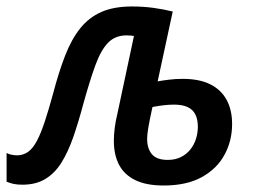

<svg xmlns="http://www.w3.org/2000/svg" viewBox="-62 -567 795 597"><path d="M446.8 9.8Q393.1 9.8 358.9 -6.8Q324.7 -23.4 308.3 -54.4Q292 -85.4 292 -129.4Q292 -147.9 294.7 -169.2Q297.4 -190.4 302.7 -211.9L354.5 -455.1Q350.1 -456.1 344.2 -456.5Q338.4 -457 332 -457Q296.4 -457 274.2 -434.3Q252 -411.6 234.9 -365Q217.8 -318.4 197.8 -246.6Q182.1 -187.5 165.8 -140.6Q149.4 -93.8 128.7 -60.8Q107.9 -27.8 78.6 -10.3Q49.3 7.3 7.8 7.3Q-8.3 7.3 -19.5 4.9Q-30.8 2.4 -41.5 -2V-91.3Q-34.7 -87.4 -25.1 -85.7Q-15.6 -84 -7.8 -84Q11.2 -84.5 25.9 -95.2Q40.5 -106 52.7 -128.9Q64.9 -151.9 76.9 -188Q88.9 -224.1 102.5 -273.9Q120.6 -342.8 140.4 -393.8Q160.2 -444.8 187.3 -478.8Q214.4 -512.7 253.2 -529.8Q292 -546.9 348.6 -546.9Q383.3 -546.9 415.3 -542.5Q447.3 -538.1 475.1 -531.2L428.2 -314Q443.8 -316.9 463.9 -319.3Q483.9 -321.8 506.3 -321.8Q557.1 -321.8 591.1 -305.2Q625 -288.6 642.3 -257.1Q659.7 -225.6 659.7 -181.2Q659.7 -129.4 636.2 -85.9Q612.8 -42.5 565.7 -16.4Q518.6 9.8 446.8 9.8ZM459.5 -69.8Q482.9 -69.8 500.5 -78.6Q518.1 -87.4 529.8 -102.1Q541.5 -116.7 547.4 -135.3Q553.2 -153.8 553.2 -172.9Q553.2 -195.8 545.4 -211.2Q537.6 -226.6 521.2 -234.1Q504.9 -241.7 479 -241.7Q463.9 -241.7 446.8 -239.7Q429.7 -237.8 412.1 -234.4Q402.8 -191.9 399.2 -170.4Q395.5 -148.9 395.5 -135.3Q395.5 -105 410.4 -87.4Q425.3 -69.8 459.5 -69.8Z"/></svg>

Font: Open Sans SemiCondensed SemiBold
Style: Italic
Weight: 600
Width: 4
Italic angle: -12°
Designer: Monotype Design Team
Foundry: Monotype Imaging Inc.
Version: Version 3.000